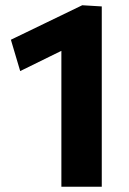

<svg xmlns="http://www.w3.org/2000/svg" viewBox="-20 -712 492 732"><path d="M57 -441 21.5 -560.5Q89.5 -593.5 157.5 -626.2Q225.5 -659 293.5 -692L288 -554.5Q230 -526 172.5 -497.8Q115 -469.5 57 -441ZM214 0Q214 -53.5 214 -103.8Q214 -154 214 -216V-418Q214 -469.5 214 -520.8Q214 -572 214 -624L293.5 -692L368 -687.5Q368 -629 368 -569.2Q368 -509.5 368 -448V-216Q368 -154 368 -103.8Q368 -53.5 368 0Z"/></svg>

Font: Commissioner Thin
Style: Bold
Weight: 700
Version: Version 1.001;gftools[0.9.23]